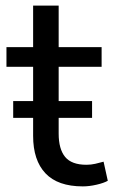

<svg xmlns="http://www.w3.org/2000/svg" viewBox="-20 -655 404 684"><path d="M275 9Q186 9 142 -37.5Q98 -84 98 -171V-417H3V-487H98V-635H189V-487H342V-417H189V-179Q189 -124 212 -96Q235 -68 288 -68Q304 -68 319.5 -71.5Q335 -75 349 -79L364 -11Q350 -3 324 3Q298 9 275 9ZM27 -235V-295H308V-235Z"/></svg>

Font: Nunito Sans Medium
Style: Regular
Weight: 500
Designer: Vernon Adams
Foundry: Vernon Adams
Version: Version 3.101; ttfautohint (v1.8.4.7-5d5b);gftools[0.9.27]